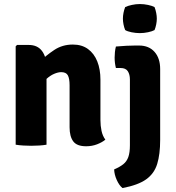

<svg xmlns="http://www.w3.org/2000/svg" viewBox="-20 -734 891 974"><path d="M125.5 -506Q170.5 -506 193.2 -475.2Q216 -444.5 216 -392.5V0Q199.5 3 178.8 4.2Q158 5.5 138 5.5Q118.5 5.5 97.8 4.2Q77 3 59.5 0V-499L66.5 -506ZM489.5 -125Q489.5 -96 495 -70.2Q500.5 -44.5 514.5 -25.5Q497.5 -11.5 472 -1.8Q446.5 8 417 8Q370 8 351.5 -17Q333 -42 333 -88.5V-301.5Q333 -335.5 324.2 -351.8Q315.5 -368 290.5 -368Q275 -368 254.8 -359.5Q234.5 -351 214.2 -332.2Q194 -313.5 178.5 -282V-419Q214 -453 255.2 -480.5Q296.5 -508 349.5 -508Q395.5 -508 426.5 -485.2Q457.5 -462.5 473.5 -422.5Q489.5 -382.5 489.5 -330ZM792.5 -24Q792.5 48.5 777.5 97.5Q762.5 146.5 721.5 175.8Q680.5 205 601.5 220Q585 207 572.5 179.5Q560 152 559 125.5Q588 113 605.5 99Q623 85 631 62.5Q639 40 639 3V-331Q639 -356 628.5 -372.5Q618 -389 591.5 -389H568Q561.5 -414.5 561.5 -442Q561.5 -455 563 -469.8Q564.5 -484.5 568 -498Q594.5 -500.5 621.2 -501.8Q648 -503 664 -503H685.5Q735.5 -503 764 -470.8Q792.5 -438.5 792.5 -383.5ZM603.5 -639.5Q603.5 -653.5 606.5 -668.8Q609.5 -684 615 -698Q628 -704.5 648.8 -709Q669.5 -713.5 689.5 -713.5Q710 -713.5 731.2 -709Q752.5 -704.5 764 -698Q769.5 -684 772.5 -668.2Q775.5 -652.5 775.5 -639.5Q775.5 -626 772.5 -610.5Q769.5 -595 764 -581.5Q752.5 -575 731.2 -570.5Q710 -566 689.5 -566Q669.5 -566 648 -570.2Q626.5 -574.5 615 -581.5Q609.5 -595 606.5 -610.5Q603.5 -626 603.5 -639.5Z"/></svg>

Font: Signika Light
Style: Bold
Weight: 700
Version: Version 2.003;gftools[0.9.32]